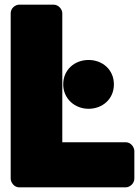

<svg xmlns="http://www.w3.org/2000/svg" viewBox="-20 -768 598 826"><path d="M248 -156V-711C248 -727 233 -748 210 -748H63C47 -748 26 -734 26 -711V0C26 16 40 38 63 38H521C537 38 558 23 558 0V-118C558 -134 544 -156 521 -156ZM361 -300C421 -300 470 -342 470 -405C470 -468 421 -510 361 -510C302 -510 252 -469 252 -405C252 -343 302 -300 361 -300Z"/></svg>

Font: Asimov Print
Style: E
Weight: 500
Designer: Google
Version: Version 2.000980; 2014